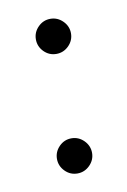

<svg xmlns="http://www.w3.org/2000/svg" viewBox="-49 -447 249 375"><g transform="rotate(-10 76.0 -259.5)"><path d="M41.1 -377.8Q41.1 -391.9 51.3 -402.2Q61.5 -412.6 75.9 -412.6Q90 -412.6 100.4 -402.2Q110.7 -391.9 110.7 -377.8Q110.7 -363.7 100.4 -353.3Q90 -343 75.9 -343Q61.5 -343 51.3 -353.3Q41.1 -363.7 41.1 -377.8ZM41.1 -140.7Q41.1 -154.8 51.3 -165.2Q61.5 -175.6 75.9 -175.6Q90 -175.6 100.4 -165.2Q110.7 -154.8 110.7 -140.7Q110.7 -126.7 100.4 -116.3Q90 -105.9 75.9 -105.9Q61.5 -105.9 51.3 -116.3Q41.1 -126.7 41.1 -140.7Z"/></g></svg>

Font: 26F Galaxy Hebrew Medium
Style: Regular
Weight: 500
Designer: C₂₉H₂₅N₃O₅
Version: Version 1.000